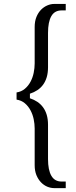

<svg xmlns="http://www.w3.org/2000/svg" viewBox="-20 -780 392 984"><path d="M257.8 184.1Q240.2 184.1 222.4 176.8Q204.6 169.4 190.2 154.5Q175.8 139.6 166.7 117.7Q157.7 95.7 157.7 66.4V-121.6Q157.7 -145 152.6 -169.4Q147.5 -193.8 136.2 -214.8Q125 -235.8 107.4 -250.7Q89.8 -265.6 64.9 -269.5V-306.2Q89.8 -310.1 107.4 -325Q125 -339.8 136.2 -360.8Q147.5 -381.8 152.6 -406.5Q157.7 -431.2 157.7 -454.6V-604.5V-641.6Q157.7 -670.9 166.7 -693.1Q175.8 -715.3 190.2 -730Q204.6 -744.6 222.4 -752.2Q240.2 -759.8 257.8 -759.8H316.9V-726.6H295.4Q259.8 -726.6 242.9 -697Q226.1 -667.5 226.1 -611.3V-435.5Q226.1 -406.7 219.5 -384.5Q212.9 -362.3 200.7 -345.7Q188.5 -329.1 171.4 -317.9Q154.3 -306.6 133.3 -299.8V-276.4Q154.3 -269.5 171.4 -258.1Q188.5 -246.6 200.7 -230Q212.9 -213.4 219.5 -191.2Q226.1 -168.9 226.1 -140.6V35.2Q226.1 91.3 243.2 120.8Q260.3 150.4 295.4 150.4H316.9V184.1Z"/></svg>

Font: Twentytwelve Slab Light
Style: TwentytwelveSlab
Weight: 300
Designer: Domenico Catapano
Version: Version 1.00 2012